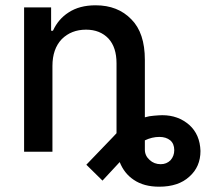

<svg xmlns="http://www.w3.org/2000/svg" viewBox="-20 -573 817 725"><path d="M71 0V-545H173V-457H180Q200 -501 239 -526Q280 -553 341 -553Q425 -553 476 -500Q527 -449 527 -347V-130Q544 -135 560 -136Q582 -138 593 -138Q653 -138 695 -101Q735 -65 737 -3Q737 57 695 94Q654 132 581 132Q523 132 485 106Q449 82 432 39L367 109L306 49L406 -55L420 -70V-334Q420 -394 390 -427Q358 -461 305 -461Q249 -461 213 -425Q178 -388 178 -324V0ZM545 31Q562 47 587 47Q609 47 624 32Q638 16 638 -6Q638 -30 623 -43Q607 -56 582 -56Q554 -56 527 -43V-8Q527 15 545 31Z"/></svg>

Font: Sinter Medium
Style: Regular
Weight: 500
Foundry: Adobe & rsms
Version: Version 1.000